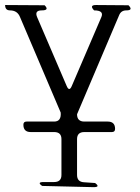

<svg xmlns="http://www.w3.org/2000/svg" viewBox="-40 -774 560 769"><path d="M297.9 -245.1Q268.6 -245.1 268.6 -216.8V-73.2Q268.6 -44.9 297.9 -43.9L340.8 -41Q363.3 -24.4 335 -24.4L128.9 -29.3Q106.4 -44.9 134.8 -44.9H176.8Q206.1 -44.9 206.1 -73.2V-216.8Q206.1 -245.1 176.8 -245.1H83Q53.7 -245.1 53.7 -274.4Q53.7 -287.1 66.4 -287.1H176.8Q206.1 -287.1 203.1 -323.2L40 -706.1Q29.3 -732.4 0 -732.4Q-19.5 -732.4 -19.5 -753.9L138.7 -752.9Q159.2 -732.4 127 -732.4Q97.7 -732.4 108.4 -706.1L226.6 -430.7Q237.3 -404.3 248 -430.7L366.2 -706.1Q377 -732.4 336.9 -732.4Q316.4 -753.9 344.7 -753.9L474.6 -752.9Q495.1 -732.4 465.8 -732.4Q445.3 -732.4 437.5 -713.9L268.6 -316.4Q268.6 -287.1 297.9 -287.1H391.6Q420.9 -287.1 420.9 -257.8Q420.9 -245.1 408.2 -245.1Z"/></svg>

Font: B2 Hana
Style: Regular
Weight: 500
Version: 2020-08-05; (max)